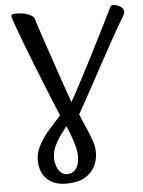

<svg xmlns="http://www.w3.org/2000/svg" viewBox="-60 -699 743 999"><g transform="rotate(-5 311.5 -199.5)"><path d="M246.5 252.5Q208.8 252.5 182.6 241.3Q156.3 230.1 139.7 211.3Q123.1 192.6 115.6 168.6Q108 144.6 108 119.8Q108 77 130.5 36.9Q153 -3.3 185.1 -39.1Q217.2 -75 243.9 -104.4Q232 -132.2 213.9 -176.5Q195.8 -220.9 174.4 -274Q153 -327.1 131.6 -381.3Q110.2 -435.5 91.4 -484.6Q72.6 -533.6 59.5 -570.4Q46.3 -607.1 41.2 -622.9Q39.2 -630.2 37.9 -633.9Q36.5 -637.7 36.5 -641Q36.5 -647.1 41.8 -649.6Q47 -652 60.5 -652Q87.9 -652 109.4 -646.6Q130.8 -641.2 143.6 -632.3Q156.4 -623.4 157.7 -612.9Q160.1 -604.2 170 -573.9Q180 -543.6 194.8 -500Q209.5 -456.4 226.1 -407.5Q242.7 -358.5 258.8 -311.2Q274.9 -263.9 288.3 -226.1Q301.7 -188.2 308.9 -167.9Q318.5 -184.2 336.7 -218.2Q354.8 -252.2 378.4 -297Q402 -341.7 427.3 -391.3Q452.6 -440.9 476.9 -489.2Q501.1 -537.4 521.1 -577.5Q541.1 -617.5 553.4 -643.1Q557.4 -652 566.8 -652Q579.4 -652 592.3 -647.3Q605.3 -642.5 614.2 -633.8Q623.2 -625 623.2 -611.5Q623.2 -607.9 621.4 -602.4Q619.6 -596.8 615.7 -590.5Q604.3 -571.9 583.8 -536.7Q563.3 -501.4 538.3 -455.8Q513.3 -410.1 486 -360.2Q458.6 -310.2 432.2 -261.4Q405.8 -212.6 382.9 -171Q359.9 -129.4 343.4 -100.5Q359.8 -59.6 375.9 -23.6Q391.9 12.5 402.5 43.8Q413.1 75.1 413.1 104.1Q413.1 143.2 395.6 177.2Q378.1 211.2 341.5 231.9Q304.9 252.5 246.5 252.5ZM254.1 203.6Q283.8 203.6 300.6 181.6Q317.3 159.7 318.2 117.8Q319.1 97 311.8 67.7Q304.5 38.4 293.5 8.2Q282.6 -22 271.1 -45.4Q255.1 -24.3 237.2 0.8Q219.2 26 206.7 52.9Q194.2 79.9 193.6 108.8Q192.6 130.3 199.2 152.2Q205.7 174.2 219.6 188.9Q233.5 203.6 254.1 203.6Z"/></g></svg>

Font: Briem Hand Thin
Style: Regular
Weight: 100
Designer: Gunnlaugur SE Briem, Eben Sorkin
Foundry: Sorkin Type Co.
Version: Version 1.003